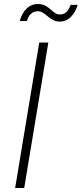

<svg xmlns="http://www.w3.org/2000/svg" viewBox="-20 -940 408 960"><path d="M221.7 -727.5 101.1 0H55.7L176.3 -727.5ZM279.8 -832Q260.3 -832 245.6 -839.8Q231 -847.7 219 -857.9Q207 -868.2 195.3 -876Q183.6 -883.8 168.9 -883.8Q148.4 -883.8 134 -870.1Q119.6 -856.4 114.7 -835H79.1Q87.9 -872.1 112.1 -896Q136.2 -919.9 169.9 -919.9Q191.4 -919.9 206.1 -911.9Q220.7 -903.8 232.2 -893.6Q243.7 -883.3 254.6 -875.5Q265.6 -867.7 279.8 -867.7Q298.3 -867.7 311 -878.9Q323.7 -890.1 333 -915.5H368.2Q356.9 -877 333.5 -854.5Q310.1 -832 279.8 -832Z"/></svg>

Font: Inter 17pt ExtraLight
Style: Italic
Weight: 250
Italic angle: -9.3988°
Version: Version 4.001;git-66647c0bb